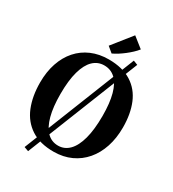

<svg xmlns="http://www.w3.org/2000/svg" viewBox="-252 -1130 1229 1363"><g transform="rotate(30 363.0 -448.0)"><path d="M527.5 -833.5 563.5 -819.5 198.5 98.5 162.5 85.5ZM358 11.5Q244 12 171 -35.8Q98 -83.5 63.2 -169.2Q28.5 -255 28.5 -367Q28.5 -454.5 52.5 -525.5Q76.5 -596.5 121.2 -647.2Q166 -698 229.2 -725.2Q292.5 -752.5 371 -752.5Q484 -752 556.5 -706.2Q629 -660.5 663.5 -577.5Q698 -494.5 698 -383Q698 -295.5 674.2 -223.5Q650.5 -151.5 605.8 -99Q561 -46.5 498.5 -17.8Q436 11 358 11.5ZM362.5 -41.5Q414.5 -41.5 452.5 -80Q490.5 -118.5 511 -194.5Q531.5 -270.5 531.5 -382.5Q531.5 -487.5 512.2 -558Q493 -628.5 455.5 -664Q418 -699.5 364 -699.5Q311.5 -699.5 273.8 -663.2Q236 -627 215.2 -553.2Q194.5 -479.5 194.5 -367.5Q194.5 -262 214 -189.5Q233.5 -117 271 -79.2Q308.5 -41.5 362.5 -41.5ZM365 -798.5 320 -836 446 -994 530.5 -927Q516 -908.5 496 -889.8Q476 -871 453.8 -853.8Q431.5 -836.5 409 -822.2Q386.5 -808 366 -798.5Z"/></g></svg>

Font: Merriweather 48pt
Style: Bold
Weight: 700
Version: Version 2.100